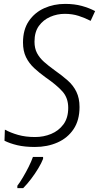

<svg xmlns="http://www.w3.org/2000/svg" viewBox="-20 -744 508 985"><path d="M159 10Q107 10 69 1Q31 -8 3 -22L5 -79Q34 -63 72.5 -52Q111 -41 160 -41Q204 -41 242.5 -57Q281 -73 305.5 -106Q330 -139 330 -191Q330 -241 301 -274Q272 -307 214 -347Q182 -370 155.5 -394.5Q129 -419 113.5 -450.5Q98 -482 98 -526Q98 -592 128 -636Q158 -680 207 -702Q256 -724 314 -724Q362 -724 400 -713.5Q438 -703 468 -687L445 -637Q416 -652 383.5 -662.5Q351 -673 312 -673Q273 -673 237.5 -657.5Q202 -642 179.5 -611Q157 -580 157 -530Q157 -496 170 -471.5Q183 -447 206 -426.5Q229 -406 261 -383Q298 -357 327 -331.5Q356 -306 372 -273Q388 -240 388 -195Q388 -127 357.5 -81.5Q327 -36 275 -13Q223 10 159 10ZM69 209Q82 192 97.5 166Q113 140 127 112Q141 84 149 61H201V71Q193 92 176.5 119.5Q160 147 139.5 174Q119 201 99 221H69Z"/></svg>

Font: Noto Sans SemiCondensed Light
Style: Italic
Weight: 300
Width: 4
Italic angle: -12°
Designer: Monotype Design Team
Foundry: Monotype Imaging Inc.
Version: Version 2.013; ttfautohint (v1.8.4.7-5d5b)